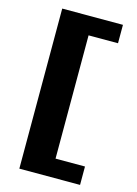

<svg xmlns="http://www.w3.org/2000/svg" viewBox="-129 -729 718 1008"><g transform="rotate(15 230.0 -225.0)"><path d="M80 210V-660H410V-560H250V110H410V210Z"/></g></svg>

Font: Xolonium
Style: Bold
Weight: 700
Designer: Severin Meyer
Version: Version 4.2